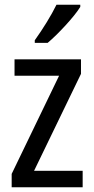

<svg xmlns="http://www.w3.org/2000/svg" viewBox="-20 -786 393 806"><path d="M317 -757V-766H217C195 -721 161 -666 126 -617V-606H180C223 -642 292 -716 317 -757ZM327 0V-69H123L320 -476V-537H41V-468H228L29 -56V0Z"/></svg>

Font: Noto Sans Lao Condensed
Style: Regular
Weight: 400
Width: 3
Designer: Monotype Design Team
Foundry: Monotype Imaging Inc.
Version: Version 2.004